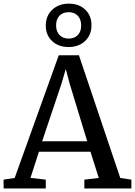

<svg xmlns="http://www.w3.org/2000/svg" viewBox="-27 -1060 759 1080"><path d="M55.5 -59 303.5 -749H417L649.5 -59L712 -49.5V0H447.5V-49.5L528.5 -59L482 -206.5H192L144.5 -59.5L230.5 -49.5V0H-6.5L-7 -49.5ZM463.5 -265.5 365 -589 343 -671.5 318 -586.5 210 -265.5ZM358.5 -795.5Q301 -795.5 265.5 -829.5Q230 -863.5 230.5 -917.5Q231 -971.5 267.2 -1005.5Q303.5 -1039.5 360.5 -1039.5Q417.5 -1039.5 452.8 -1005.5Q488 -971.5 487.5 -917Q487.5 -863 451.5 -829.2Q415.5 -795.5 358.5 -795.5ZM359 -843Q391.5 -843 410.5 -862.5Q429.5 -882 429.5 -916.5Q429.5 -951.5 410.5 -971.5Q391.5 -991.5 359.5 -991.5Q327 -991.5 307.8 -971.8Q288.5 -952 288.5 -917.5Q288.5 -883 307.8 -863Q327 -843 359 -843Z"/></svg>

Font: Merriweather Light 18pt
Style: Regular
Weight: 400
Version: Version 2.100